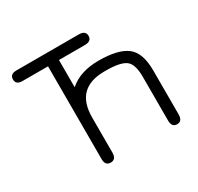

<svg xmlns="http://www.w3.org/2000/svg" viewBox="-140 -801 1001 972"><g transform="rotate(-30 361.0 -314.5)"><path d="M428 -574H277V-415Q341 -471 448 -471Q562 -471 613 -432Q664 -393 664 -290V-33Q664 7 633 7Q602 7 602 -33V-289Q602 -363 570.5 -386Q539 -409 455 -409H448Q277 -409 277 -238V-33Q277 7 245 7Q213 7 213 -31V-574H64Q26 -574 26 -605Q26 -636 64 -636H428Q468 -636 468 -605Q468 -574 428 -574Z"/></g></svg>

Font: Jura Medium
Style: Regular
Weight: 500
Designer: Daniel Johnson, Alexei Vanyashin
Foundry: Daniel Johnson
Version: Version 5.103